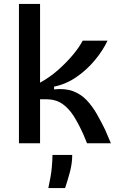

<svg xmlns="http://www.w3.org/2000/svg" viewBox="-20 -726 603 973"><path d="M76 0V-706H183V-307Q232 -334 274.5 -371.5Q317 -409 349.5 -448Q382 -487 399 -520H525Q501 -469 460 -420Q419 -371 366.5 -335Q314 -299 254 -287V-273Q310 -279 350 -264Q390 -249 419 -218.5Q448 -188 470.5 -148.5Q493 -109 513 -68L542 0H421L402 -46Q379 -97 354 -137Q329 -177 295.5 -200Q262 -223 214 -223H183V0ZM225 227Q239 163 242.5 122.5Q246 82 246 59H346Q346 102 334.5 145Q323 188 310 227Z"/></svg>

Font: Bricolage Grotesque 12pt Medium
Style: Regular
Weight: 500
Designer: Mathieu Triay
Foundry: Atelier Triay
Version: Version 1.001; ttfautohint (v1.8.4.7-5d5b);gftools[0.9.33.de